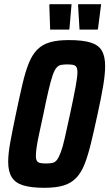

<svg xmlns="http://www.w3.org/2000/svg" viewBox="-20 -887 521 915"><path d="M192 8Q129 8 91 -3.5Q53 -15 36 -42.5Q19 -70 19 -115Q19 -155 29.5 -212Q40 -269 56 -345Q73 -426 87 -486Q101 -546 117.5 -586.5Q134 -627 158 -651Q182 -675 218 -685.5Q254 -696 308 -696Q373 -696 411 -684.5Q449 -673 465 -646Q481 -619 481 -572Q481 -533 471.5 -476.5Q462 -420 445 -343Q428 -264 413.5 -204.5Q399 -145 383 -104.5Q367 -64 343 -39Q319 -14 283 -3Q247 8 192 8ZM200 -108Q217 -108 229.5 -110.5Q242 -113 251 -124.5Q260 -136 269.5 -161Q279 -186 289 -230.5Q299 -275 314 -344Q332 -428 340.5 -474.5Q349 -521 349 -543Q349 -561 343.5 -568.5Q338 -576 327.5 -578Q317 -580 300 -580Q283 -580 270.5 -577.5Q258 -575 248.5 -563.5Q239 -552 230.5 -527Q222 -502 211.5 -457.5Q201 -413 187 -344Q175 -288 166.5 -249Q158 -210 154.5 -185Q151 -160 151 -144Q151 -127 156.5 -119.5Q162 -112 172.5 -110Q183 -108 200 -108ZM309 -746H219L215 -863L217 -867H321L311 -750ZM445 -746H359L352 -863L353 -867H462L447 -750Z"/></svg>

Font: Saira Condensed
Style: Bold Italic
Weight: 700
Width: 3
Italic angle: -12°
Designer: Hector Gatti with collaboration of the Omnibus-Type team
Foundry: Omnibus-Type
Version: Version 1.101